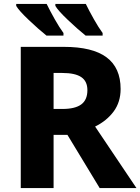

<svg xmlns="http://www.w3.org/2000/svg" viewBox="-20 -951 710 971"><path d="M590 -501Q590 -435 555 -387.5Q520 -340 461 -311L670 0H484L321 -269H251V0H85V-714H303Q448 -714 519 -661Q590 -608 590 -501ZM251 -582V-400H296Q360 -400 391 -423Q422 -446 422 -495Q422 -540 391 -561Q360 -582 295 -582ZM301 -784V-771H215Q175 -803 125.5 -850Q76 -897 62 -921V-931H216Q233 -896 257 -853.5Q281 -811 301 -784ZM499 -784V-771H413Q373 -803 323.5 -850Q274 -897 260 -921V-931H414Q431 -896 455 -853.5Q479 -811 499 -784Z"/></svg>

Font: Noto Sans UI ExtraBold
Style: Regular
Weight: 800
Designer: Monotype Design Team
Foundry: Monotype Imaging Inc.
Version: Version 1.001